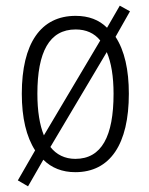

<svg xmlns="http://www.w3.org/2000/svg" viewBox="-20 -598 526 678"><path d="M435 -267C435 -351 420 -419 388 -468L439 -558L403 -578L358 -500C330 -528 293 -542 247 -542C124 -542 57 -445 57 -267C57 -182 73 -115 104 -67L43 39L79 60L133 -34C162 -5 200 10 246 10C369 10 435 -89 435 -267ZM112 -267C112 -414 154 -494 247 -494C284 -494 313 -481 334 -455L135 -120C120 -157 112 -206 112 -267ZM381 -267C381 -117 339 -37 246 -37C209 -37 179 -52 158 -79L357 -414C373 -377 381 -327 381 -267Z"/></svg>

Font: Noto Sans Hebrew Condensed Light
Style: Regular
Weight: 300
Width: 3
Designer: Monotype Design Team
Foundry: Monotype Imaging Inc.
Version: Version 2.004